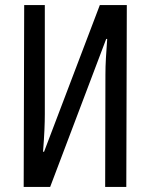

<svg xmlns="http://www.w3.org/2000/svg" viewBox="-20 -734 591 754"><path d="M73 0 75 -714H156V-286Q156 -258 154.5 -223.5Q153 -189 149 -138H153L372 -714H478L476 0H393L394 -441Q394 -472 396 -506.5Q398 -541 401 -581H397L177 0Z"/></svg>

Font: Noto Sans ExtraCondensed
Style: Regular
Weight: 400
Width: 2
Designer: Monotype Design Team
Foundry: Monotype Imaging Inc.
Version: Version 2.013; ttfautohint (v1.8.4.7-5d5b)